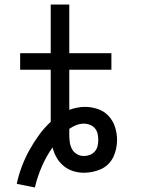

<svg xmlns="http://www.w3.org/2000/svg" viewBox="-20 -755 640 848"><path d="M134 73 54 57Q62 19 76 -18.5Q90 -56 109 -90.5Q128 -125 151.5 -157.5Q175 -190 204 -217V-447H69V-520H204V-735H286V-520H472V-447H286V-270Q303 -276 320.5 -279.5Q338 -283 355 -283Q384 -283 412 -273.5Q440 -264 459.5 -243Q479 -222 488 -194Q497 -166 497 -137Q497 -118 493 -98.5Q489 -79 480.5 -61.5Q472 -44 458 -30Q444 -16 426 -8Q408 0 389 4Q370 8 350 8Q326 8 302.5 0.5Q279 -7 260.5 -22.5Q242 -38 230 -59Q218 -80 212 -104Q184 -64 164.5 -19Q145 26 134 73ZM350 -66Q364 -66 377 -71Q390 -76 399 -86.5Q408 -97 411 -110.5Q414 -124 414 -137Q414 -151 411 -164.5Q408 -178 399 -188.5Q390 -199 377 -204Q364 -209 351 -209Q333 -209 317 -202.5Q301 -196 286 -186Q286 -180 286 -173.5Q286 -167 286 -161Q286 -145 288 -128.5Q290 -112 297.5 -97.5Q305 -83 319.5 -74.5Q334 -66 350 -66Z"/></svg>

Font: Iosevka Custom Extended
Style: Regular
Weight: 400
Width: 7
Monospace: yes
Designer: Belleve Invis
Foundry: Belleve Invis
Version: Version 11.2.4; ttfautohint (v1.8.4)